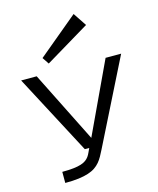

<svg xmlns="http://www.w3.org/2000/svg" viewBox="-153 -1011 1072 1304"><g transform="rotate(-15 383.0 -359.0)"><path d="M328.1 0H359.4Q351.6 15.6 345.5 29.8Q339.4 43.9 330.6 56.2Q321.8 68.4 308.6 78.1Q295.4 87.9 273.7 95Q252 102.1 219.7 105.7Q187.5 109.4 140.6 109.4V187.5Q195.3 187.5 235.4 182.4Q275.4 177.2 304.4 167.7Q333.5 158.2 353.5 144.5Q373.5 130.9 388.2 113.5Q402.8 96.2 414.3 75.4Q425.8 54.7 437.5 31.2L453.1 0L734.4 -562.5H625L390.6 -62.5L140.6 -562.5H31.2ZM554.7 -812.5 492.2 -906.2 210.9 -671.9 242.2 -625Z"/></g></svg>

Font: Michroma
Style: Regular
Weight: 400
Version: Version 1.000